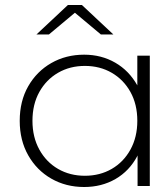

<svg xmlns="http://www.w3.org/2000/svg" viewBox="-20 -745 623 769"><path d="M317 4Q244 4 185.5 -29.5Q127 -63 93 -123Q59 -183 59 -261Q59 -340 93 -399.5Q127 -459 185.5 -492.5Q244 -526 317 -526Q386 -526 441.5 -494Q497 -462 530 -403Q530 -403 530 -402V-522H580V0H531V-123Q531 -122 530 -120Q498 -60 442.5 -28Q387 4 317 4ZM320 -41Q380 -41 427.5 -68.5Q475 -96 502.5 -146Q530 -196 530 -261Q530 -327 502.5 -376.5Q475 -426 427.5 -453.5Q380 -481 320 -481Q260 -481 212.5 -453.5Q165 -426 137.5 -376.5Q110 -327 110 -261Q110 -196 137.5 -146Q165 -96 212.5 -68.5Q260 -41 320 -41ZM126 -607 252 -725H308L434 -607H384L280 -694L176 -607Z"/></svg>

Font: Montserrat Z Light
Style: Regular
Weight: 300
Designer: Julieta Ulanovsky
Foundry: Julieta Ulanovsky
Version: Version 8.000